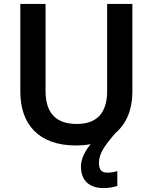

<svg xmlns="http://www.w3.org/2000/svg" viewBox="-20 -734 781 982"><path d="M486 100C486 51 515 11 570 -53C628 -102 657 -176 657 -264V-714H528V-269C528 -163 482 -100 372 -100C266 -100 213 -157 213 -268V-714H84V-264C84 -95 182 10 367 10C395 10 421 8 444 3C414 39 394 79 394 117C394 190 437 228 510 228C539 228 560 223 580 217V141C568 145 549 149 528 149C502 149 486 136 486 100Z"/></svg>

Font: Noto Sans Khmer UI SemiBold
Style: Regular
Weight: 600
Designer: Danh Hong and the Monotype Design Team
Foundry: Monotype Imaging Inc.
Version: Version 2.002